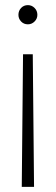

<svg xmlns="http://www.w3.org/2000/svg" viewBox="-20 -522 218 750"><path d="M108 -310 113 208H65L70 -310ZM89 -502Q104 -502 115 -491Q126 -480 126 -464Q126 -449 115 -438Q104 -427 89 -427Q73 -427 62.5 -438Q52 -449 52 -464Q52 -480 62.5 -491Q73 -502 89 -502Z"/></svg>

Font: Red Hat Display VF
Style: Regular
Weight: 300
Designer: Pentagram, MCKL
Foundry: Pentagram, MCKL
Version: Version 1.023